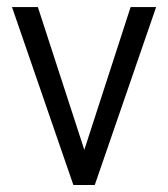

<svg xmlns="http://www.w3.org/2000/svg" viewBox="-20 -527 479 547"><path d="M87.9 -506.8 220.2 -100.1 352.1 -506.8H424.8L250 0H189L14.2 -506.8Z"/></svg>

Font: D-DIN-PRO
Style: Regular
Weight: 400
Designer: Charles Nix
Foundry: Datto Inc.
Version: Version 1.000;hotconv 1.0.109;makeotfexe 2.5.65596